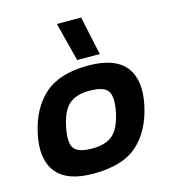

<svg xmlns="http://www.w3.org/2000/svg" viewBox="-108 -797 804 896"><g transform="rotate(-15 294.5 -349.5)"><path d="M297 -522 249 -709H366L406 -522ZM234 10Q107 10 56 -54.5Q5 -119 30 -237Q55 -355 128 -419.5Q201 -484 339 -484Q468 -484 519 -419.5Q570 -355 545 -237Q520 -119 448 -54.5Q376 10 234 10ZM259 -105Q324 -105 358 -134.5Q392 -164 408 -237Q423 -310 404 -339.5Q385 -369 315 -369Q251 -369 216.5 -339.5Q182 -310 167 -237Q151 -164 170 -134.5Q189 -105 259 -105Z"/></g></svg>

Font: Kanit Medium
Style: Italic
Weight: 500
Italic angle: -12°
Designer: Katatrad Team
Foundry: CadsonDemak
Version: Version 2.000; ttfautohint (v1.8.3)